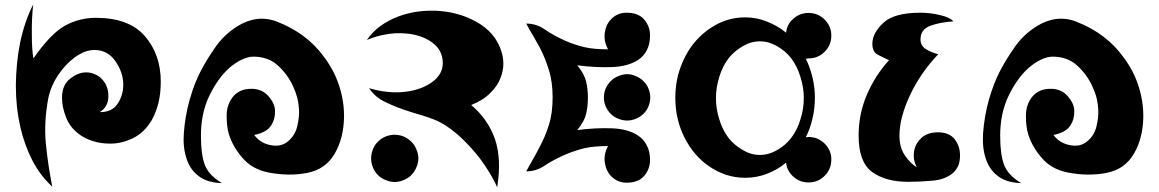

<svg xmlns="http://www.w3.org/2000/svg" viewBox="-20 -803 5102 845"><path d="M210 18.6Q156.2 -31.2 122.1 -97.7Q87.9 -165 70.3 -240.2Q49.8 -329.1 49.8 -423.8Q49.8 -426.8 49.8 -428.7Q50.8 -526.4 68.4 -614.3Q78.1 -661.1 92.8 -704.1Q107.4 -747.1 126 -783.2Q119.1 -721.7 120.1 -652.3Q120.1 -584 127 -545.9Q203.1 -655.3 266.6 -690.4Q330.1 -724.6 402.3 -724.6Q546.9 -724.6 617.2 -644.5Q687.5 -563.5 687.5 -444.3Q687.5 -389.6 676.8 -348.6Q666 -306.6 648.4 -275.4Q615.2 -218.8 564.5 -194.3Q514.6 -170.9 466.8 -170.9Q422.9 -170.9 390.6 -181.6Q357.4 -191.4 333 -209Q288.1 -240.2 270.5 -287.1Q252.9 -333 252.9 -372.1Q252.9 -428.7 288.1 -456.1Q323.2 -484.4 358.4 -484.4Q377 -484.4 392.6 -478.5Q408.2 -472.7 419.9 -462.9Q456.1 -432.6 457 -382.8Q458 -333 418.9 -309.6Q471.7 -308.6 497.1 -345.7Q522.5 -382.8 522.5 -430.7Q522.5 -483.4 488.3 -533.2Q454.1 -583 395.5 -583Q374 -583 350.6 -574.2Q328.1 -564.5 306.6 -548.8Q266.6 -518.6 234.4 -470.7Q203.1 -422.9 192.4 -370.1Q172.9 -264.6 181.6 -172.9Q190.4 -81.1 210 18.6Z M957 2.9Q897.5 1 862.3 -22.5Q827.1 -45.9 809.6 -83Q788.1 -129.9 788.1 -188.5Q788.1 -203.1 789.1 -217.8Q794.9 -293.9 814.5 -363.3Q825.2 -400.4 836.9 -431.6Q849.6 -462.9 860.4 -484.4Q889.6 -542 933.6 -603.5Q978.5 -664.1 1045.9 -699.2Q1088.9 -720.7 1131.8 -720.7Q1163.1 -720.7 1193.4 -710Q1265.6 -682.6 1321.3 -639.6Q1368.2 -603.5 1401.4 -558.6Q1435.5 -514.6 1457 -466.8Q1494.1 -380.9 1494.1 -293.9Q1494.1 -290 1494.1 -286.1Q1492.2 -194.3 1453.1 -127Q1413.1 -57.6 1332 -42Q1251 -26.4 1161.1 -43.9Q1088.9 -58.6 1046.9 -108.4Q1003.9 -158.2 987.3 -212.9Q977.5 -245.1 977.5 -293Q977.5 -339.8 1002 -373Q1015.6 -391.6 1037.1 -402.3Q1059.6 -413.1 1091.8 -412.1Q1135.7 -410.2 1162.1 -378.9Q1189.5 -347.7 1190.4 -316.4Q1191.4 -277.3 1171.9 -249Q1152.3 -219.7 1098.6 -209Q1127 -171.9 1171.9 -164.1Q1216.8 -155.3 1247.1 -180.7Q1278.3 -206.1 1288.1 -247.1Q1297.9 -287.1 1295.9 -321.3Q1294.9 -342.8 1289.1 -370.1Q1282.2 -396.5 1269.5 -423.8Q1247.1 -473.6 1204.1 -513.7Q1161.1 -553.7 1094.7 -553.7Q1072.3 -553.7 1044.9 -541Q1017.6 -528.3 990.2 -504.9Q940.4 -460.9 902.3 -383.8Q864.3 -305.7 864.3 -206.1Q864.3 -123 881.8 -76.2Q900.4 -30.3 957 2.9Z M2053.7 -340.8Q2127 -279.3 2158.2 -191.4Q2188.5 -102.5 2168 21.5Q2155.3 -8.8 2135.7 -41Q2116.2 -73.2 2092.8 -104.5Q2048.8 -162.1 1995.1 -210Q1941.4 -256.8 1891.6 -276.4Q1867.2 -286.1 1838.9 -294.9Q1810.5 -302.7 1781.2 -312.5Q1727.5 -329.1 1678.7 -352.5Q1629.9 -375 1604.5 -415Q1646.5 -402.3 1687.5 -398.4Q1729.5 -394.5 1766.6 -399.4Q1835.9 -408.2 1882.8 -442.4Q1928.7 -476.6 1928.7 -525.4Q1928.7 -584 1878.9 -618.2Q1830.1 -652.3 1757.8 -656.2Q1719.7 -659.2 1677.7 -651.4Q1635.7 -644.5 1594.7 -627Q1619.1 -663.1 1654.3 -688.5Q1689.5 -713.9 1730.5 -729.5Q1799.8 -755.9 1877 -755.9Q1886.7 -755.9 1896.5 -755.9Q1985.4 -752 2057.6 -716.8Q2143.6 -675.8 2176.8 -602.5Q2195.3 -562.5 2195.3 -523.4Q2195.3 -492.2 2183.6 -461.9Q2169.9 -424.8 2137.7 -393.6Q2105.5 -361.3 2053.7 -340.8ZM1821.3 -106.4Q1821.3 -126 1812.5 -145.5Q1804.7 -166 1790 -179.7Q1776.4 -193.4 1756.8 -202.1Q1737.3 -210 1716.8 -210Q1697.3 -210 1676.8 -202.1Q1657.2 -193.4 1643.6 -179.7Q1628.9 -166 1621.1 -145.5Q1613.3 -126 1613.3 -106.4Q1613.3 -85.9 1621.1 -66.4Q1628.9 -46.9 1643.6 -32.2Q1657.2 -18.6 1676.8 -10.7Q1697.3 -2 1716.8 -2Q1737.3 -2 1756.8 -10.7Q1776.4 -18.6 1790 -32.2Q1804.7 -46.9 1812.5 -66.4Q1821.3 -85.9 1821.3 -106.4Z M2811.5 -301.8Q2797.9 -288.1 2778.3 -280.3Q2759.8 -272.5 2740.2 -272.5Q2720.7 -272.5 2701.2 -280.3Q2681.6 -288.1 2668 -301.8Q2654.3 -315.4 2645.5 -335Q2637.7 -354.5 2637.7 -374Q2637.7 -393.6 2645.5 -413.1Q2654.3 -432.6 2668 -446.3Q2681.6 -460 2701.2 -467.8Q2720.7 -476.6 2740.2 -476.6Q2759.8 -476.6 2778.3 -467.8Q2797.9 -460 2811.5 -446.3Q2826.2 -432.6 2834 -413.1Q2841.8 -393.6 2841.8 -374Q2841.8 -354.5 2834 -335Q2826.2 -315.4 2811.5 -301.8ZM2295.9 -699.2Q2340.8 -699.2 2377 -673.8Q2413.1 -648.4 2468.8 -623Q2515.6 -603.5 2555.7 -594.7Q2595.7 -585.9 2656.2 -585.9Q2636.7 -621.1 2641.6 -658.2Q2646.5 -695.3 2669.9 -718.8Q2682.6 -732.4 2699.2 -739.3Q2716.8 -747.1 2737.3 -747.1Q2790 -747.1 2815.4 -716.8Q2840.8 -686.5 2840.8 -647.5Q2840.8 -609.4 2827.1 -583Q2814.5 -557.6 2791 -541Q2746.1 -510.7 2674.8 -507.8Q2602.5 -504.9 2520.5 -515.6Q2551.8 -477.5 2559.6 -444.3Q2567.4 -410.2 2567.4 -373Q2567.4 -335.9 2559.6 -301.8Q2551.8 -268.6 2520.5 -230.5Q2601.6 -241.2 2673.8 -238.3Q2746.1 -235.4 2790 -205.1Q2814.5 -188.5 2827.1 -162.1Q2840.8 -136.7 2840.8 -98.6Q2840.8 -59.6 2815.4 -29.3Q2790 1 2737.3 1Q2716.8 1 2699.2 -6.8Q2682.6 -14.6 2669.9 -27.3Q2646.5 -51.8 2641.6 -88.9Q2636.7 -125 2656.2 -160.2Q2595.7 -160.2 2555.7 -151.4Q2515.6 -142.6 2468.8 -123Q2413.1 -98.6 2377 -74.2Q2340.8 -48.8 2295.9 -48.8Q2311.5 -78.1 2326.2 -103.5Q2341.8 -129.9 2354.5 -155.3Q2379.9 -202.1 2395.5 -252.9Q2412.1 -303.7 2412.1 -374Q2412.1 -444.3 2395.5 -495.1Q2379.9 -546.9 2355.5 -593.8Q2341.8 -618.2 2327.1 -644.5Q2311.5 -669.9 2295.9 -699.2Z M3526.4 -544.9Q3544.9 -506.8 3555.7 -462.9Q3566.4 -418.9 3566.4 -372.1Q3566.4 -325.2 3555.7 -281.2Q3545.9 -237.3 3526.4 -199.2Q3529.3 -199.2 3532.2 -199.2Q3535.2 -200.2 3538.1 -200.2Q3580.1 -200.2 3609.4 -170.9Q3638.7 -141.6 3638.7 -100.6Q3638.7 -58.6 3609.4 -29.3Q3580.1 0 3538.1 0Q3500 0 3471.7 -25.4Q3443.4 -50.8 3439.5 -86.9Q3401.4 -55.7 3355.5 -38.1Q3309.6 -20.5 3259.8 -20.5Q3214.8 -20.5 3173.8 -34.2Q3133.8 -47.9 3097.7 -73.2Q3032.2 -119.1 2992.2 -198.2Q2952.1 -278.3 2952.1 -373Q2952.1 -423.8 2963.9 -471.7Q2976.6 -518.6 2998 -558.6Q3038.1 -633.8 3107.4 -679.7Q3176.8 -726.6 3259.8 -726.6Q3309.6 -726.6 3355.5 -708Q3401.4 -690.4 3439.5 -659.2Q3443.4 -696.3 3471.7 -720.7Q3500 -746.1 3538.1 -746.1Q3580.1 -746.1 3609.4 -716.8Q3638.7 -687.5 3638.7 -646.5Q3638.7 -604.5 3609.4 -575.2Q3580.1 -545.9 3538.1 -545.9Q3535.2 -544.9 3532.2 -544.9Q3529.3 -543.9 3526.4 -544.9ZM3517.6 -371.1Q3517.6 -418 3502.9 -463.9Q3489.3 -510.7 3460.9 -547.9Q3437.5 -578.1 3400.4 -599.6Q3363.3 -621.1 3324.2 -621.1Q3285.2 -621.1 3249 -599.6Q3211.9 -578.1 3187.5 -547.9Q3159.2 -510.7 3145.5 -463.9Q3130.9 -418 3130.9 -371.1Q3130.9 -324.2 3145.5 -278.3Q3159.2 -231.4 3187.5 -194.3Q3211.9 -164.1 3249 -142.6Q3285.2 -121.1 3324.2 -121.1Q3363.3 -121.1 3400.4 -142.6Q3437.5 -164.1 3460.9 -194.3Q3489.3 -231.4 3502.9 -278.3Q3517.6 -324.2 3517.6 -371.1Z M4015.6 -66.4Q4005.9 -83 4002.9 -100.6Q4000 -119.1 4002.9 -137.7Q4008.8 -170.9 4035.2 -196.3Q4062.5 -220.7 4108.4 -220.7Q4157.2 -220.7 4181.6 -190.4Q4205.1 -159.2 4205.1 -119.1Q4205.1 -88.9 4195.3 -69.3Q4184.6 -48.8 4167 -36.1Q4133.8 -11.7 4083 -7.8Q4031.2 -2.9 3979.5 -2.9Q3977.5 -2.9 3975.6 -2.9Q3877.9 -2.9 3818.4 -45.9Q3758.8 -89.8 3758.8 -206.1Q3758.8 -300.8 3794.9 -385.7Q3832 -471.7 3892.6 -538.1Q3867.2 -549.8 3842.8 -562.5Q3819.3 -575.2 3819.3 -610.4Q3819.3 -657.2 3867.2 -702.1Q3914.1 -747.1 4032.2 -747.1Q4074.2 -747.1 4118.2 -736.3Q4161.1 -726.6 4175.8 -709Q4117.2 -705.1 4074.2 -689.5Q4031.2 -673.8 4031.2 -628.9Q4031.2 -601.6 4054.7 -586.9Q4078.1 -572.3 4109.4 -564.5Q4030.3 -481.4 3984.4 -382.8Q3938.5 -284.2 3938.5 -206.1Q3938.5 -153.3 3962.9 -118.2Q3987.3 -83 4015.6 -66.4Z M4474.6 2.9Q4415 1 4379.9 -22.5Q4344.7 -45.9 4327.1 -83Q4305.7 -129.9 4305.7 -188.5Q4305.7 -203.1 4306.6 -217.8Q4312.5 -293.9 4332 -363.3Q4342.8 -400.4 4354.5 -431.6Q4367.2 -462.9 4377.9 -484.4Q4407.2 -542 4451.2 -603.5Q4496.1 -664.1 4563.5 -699.2Q4606.4 -720.7 4649.4 -720.7Q4680.7 -720.7 4710.9 -710Q4783.2 -682.6 4838.9 -639.6Q4885.7 -603.5 4918.9 -558.6Q4953.1 -514.6 4974.6 -466.8Q5011.7 -380.9 5011.7 -293.9Q5011.7 -290 5011.7 -286.1Q5009.8 -194.3 4970.7 -127Q4930.7 -57.6 4849.6 -42Q4768.6 -26.4 4678.7 -43.9Q4606.4 -58.6 4564.5 -108.4Q4521.5 -158.2 4504.9 -212.9Q4495.1 -245.1 4495.1 -293Q4495.1 -339.8 4519.5 -373Q4533.2 -391.6 4554.7 -402.3Q4577.1 -413.1 4609.4 -412.1Q4653.3 -410.2 4679.7 -378.9Q4707 -347.7 4708 -316.4Q4709 -277.3 4689.5 -249Q4669.9 -219.7 4616.2 -209Q4644.5 -171.9 4689.5 -164.1Q4734.4 -155.3 4764.6 -180.7Q4795.9 -206.1 4805.7 -247.1Q4815.4 -287.1 4813.5 -321.3Q4812.5 -342.8 4806.6 -370.1Q4799.8 -396.5 4787.1 -423.8Q4764.6 -473.6 4721.7 -513.7Q4678.7 -553.7 4612.3 -553.7Q4589.8 -553.7 4562.5 -541Q4535.2 -528.3 4507.8 -504.9Q4458 -460.9 4419.9 -383.8Q4381.8 -305.7 4381.8 -206.1Q4381.8 -123 4399.4 -76.2Q4418 -30.3 4474.6 2.9Z"/></svg>

Font: MahoPreGreeks
Style: Regular
Weight: 400
Designer: ABC, Toei Animation
Foundry: Ishotihadus
Version: Version 1.00